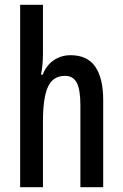

<svg xmlns="http://www.w3.org/2000/svg" viewBox="-20 -780 511 800"><path d="M159 -558Q159 -510 151 -469H158Q173 -508 204 -529Q235 -550 274 -550Q344 -550 377 -502Q410 -454 410 -363V0H315V-341Q315 -406 300 -435Q285 -464 251 -464Q201 -464 180 -418.5Q159 -373 159 -275V0H64V-760H159Z"/></svg>

Font: Noto Sans Kannada ExtraCondensed Medium
Style: Regular
Weight: 500
Width: 2
Designer: Jelle Bosma - Monotype Design Team
Foundry: Monotype Imaging Inc.
Version: Version 2.005; ttfautohint (v1.8.4.7-5d5b)